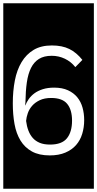

<svg xmlns="http://www.w3.org/2000/svg" viewBox="-32 -937 592 1170"><path d="M481 -205Q481 -245 471 -281Q461 -317 439 -344Q417 -371 382 -387Q347 -403 298 -403Q259 -403 229 -393.5Q199 -384 178 -368.5Q157 -353 143 -333Q129 -313 122 -293Q122 -295 122 -303.5Q122 -312 123 -314Q124 -382 131.5 -434.5Q139 -487 157 -523Q175 -559 205.5 -578Q236 -597 283 -597Q326 -597 363.5 -579Q401 -561 427 -528L470 -572Q434 -617 390.5 -638.5Q347 -660 284 -660Q218 -660 173 -633Q128 -606 99.5 -558.5Q71 -511 58.5 -446.5Q46 -382 46 -307Q46 -239 56.5 -181Q67 -123 93 -80.5Q119 -38 162.5 -14Q206 10 271 10Q326 10 366 -7Q406 -24 431.5 -53Q457 -82 469 -121.5Q481 -161 481 -205ZM407 -202Q407 -133 376 -94.5Q345 -56 273 -56Q236 -56 210.5 -66.5Q185 -77 168 -96Q151 -115 141 -141.5Q131 -168 127 -200Q129 -223 137.5 -247.5Q146 -272 164 -292.5Q182 -313 210.5 -326.5Q239 -340 280 -340Q348 -340 377.5 -304Q407 -268 407 -202ZM-12 -917H540V213H-12Z"/></svg>

Font: Zilla Slab Regular Highlight
Style: Regular
Weight: 410
Designer: Typotheque Type Foundry
Foundry: Typotheque type foundry
Version: Version 1.0; 2017